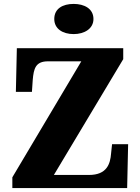

<svg xmlns="http://www.w3.org/2000/svg" viewBox="-20 -960 717 980"><path d="M356 -786C410 -786 457 -813 457 -863C457 -916 410 -940 356 -940C300 -940 257 -916 257 -863C257 -813 300 -786 356 -786ZM43 0H629L634 -224H552L547 -177C543 -124 526 -67 434 -67H255L609 -658V-714H66L61 -491H143L147 -551C152 -611 162 -647 225 -647H395L43 -55Z"/></svg>

Font: Noto Serif Tamil SemiCondensed Black
Style: Regular
Weight: 900
Width: 4
Designer: Indian Type Foundry, Tom Grace, and the Monotype Design Team
Foundry: Monotype Imaging Inc.
Version: Version 2.004